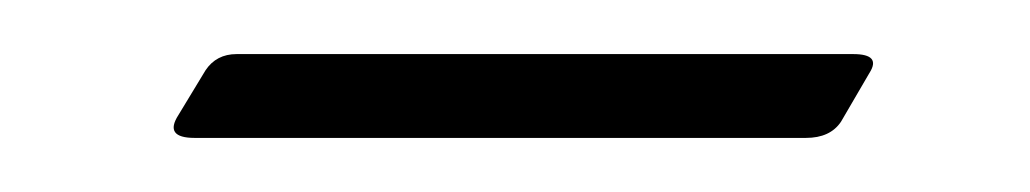

<svg xmlns="http://www.w3.org/2000/svg" viewBox="-20 -278 381 71"><path d="M295.5 -258Q306 -258 301.5 -251L291 -233Q287 -227 278 -227H52Q40.5 -227 46 -235.5L56 -252Q60 -258 67.5 -258Z"/></svg>

Font: Fraunces 72pt S000 Thin
Style: Italic
Weight: 100
Italic angle: -16°
Version: Version 1.000; ttfautohint (v1.8.3)